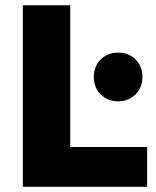

<svg xmlns="http://www.w3.org/2000/svg" viewBox="-20 -721 603 741"><path d="M68 -700.6H251.1V-153.6H547.9V0H68ZM435.9 -517.9Q476.9 -517.9 503.3 -491.4Q529.7 -465 529.7 -424Q529.7 -383.4 503.3 -356.8Q476.9 -330.1 435.9 -330.1Q395.3 -330.1 368.6 -356.8Q342 -383.4 342 -424Q342 -465 368.6 -491.4Q395.3 -517.9 435.9 -517.9Z"/></svg>

Font: Alexandria
Style: Regular
Weight: 400
Designer: Mohamed Gaber
Foundry: Kief Type Foundry
Version: Version 5.100